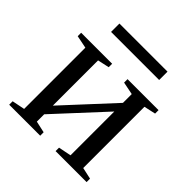

<svg xmlns="http://www.w3.org/2000/svg" viewBox="-166 -738 866 866"><g transform="rotate(45 267.5 -305.0)"><path d="M79.1 -424.8 18.1 -437V-459H215.8V-437L160.2 -424.8V-136.2L375 -368.7V-424.8L314 -437V-459H511.7V-437L456.1 -424.8V-34.2L511.7 -22V0H314V-22L375 -34.2V-313.5L160.2 -81.1V-34.2L215.8 -22V0H18.1V-22L79.1 -34.2ZM110.8 -557.1V-610.4H417.5V-557.1Z"/></g></svg>

Font: Times New Roman
Style: Regular
Weight: 400
Designer: Steve Matteson
Foundry: Ascender Corporation
Version: Version 2.00.3